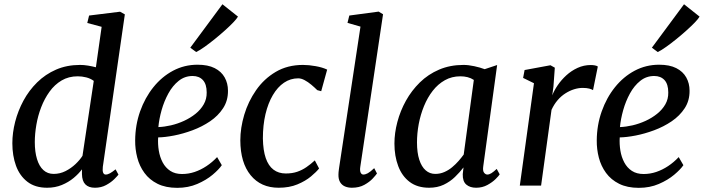

<svg xmlns="http://www.w3.org/2000/svg" viewBox="-20 -872 3306 902"><path d="M463 -88Q461 -70 464.5 -61Q468 -52 476.5 -52Q486 -52 496.8 -58Q507.5 -64 523 -76.5L536.5 -51.5Q531.5 -45 516.8 -30.2Q502 -15.5 478.8 -2.8Q455.5 10 426 10Q396.5 10 381 -5.8Q365.5 -21.5 365 -54.5V-76.5Q350 -56 326 -36Q302 -16 270.5 -3Q239 10 201.5 10Q145 10 108.8 -18Q72.5 -46 55.2 -93.2Q38 -140.5 38 -199Q38 -248 51.2 -299.8Q64.5 -351.5 90.2 -399.2Q116 -447 154.5 -485Q193 -523 243.5 -545Q294 -567 356.5 -567Q374 -567 393.5 -563.8Q413 -560.5 430.5 -556L457.5 -746L390 -764L398.5 -799L544 -817L566.5 -804.5ZM420.5 -492Q405 -503.5 385 -508.5Q365 -513.5 345 -513.5Q302.5 -513.5 269.5 -494Q236.5 -474.5 212.8 -441.5Q189 -408.5 173.5 -368.2Q158 -328 150.8 -285.5Q143.5 -243 143.5 -204.5Q143.5 -158.5 153.8 -124.8Q164 -91 183.8 -73Q203.5 -55 232 -55Q261.5 -55 287.8 -68.2Q314 -81.5 334.8 -101.2Q355.5 -121 367.5 -140Z M1022 -96Q1008.5 -76 978.8 -51Q949 -26 906.8 -7.8Q864.5 10.5 812.5 10.5Q758.5 10.5 720.2 -8.5Q682 -27.5 658.5 -59.8Q635 -92 624.8 -131.8Q614.5 -171.5 615 -212.5Q615.5 -284.5 638.2 -348.8Q661 -413 700.5 -462.2Q740 -511.5 793 -539.8Q846 -568 908 -568Q957 -568 988.5 -552Q1020 -536 1035.5 -508.2Q1051 -480.5 1051 -446Q1051.5 -399.5 1028.2 -363.8Q1005 -328 967 -302.2Q929 -276.5 884.5 -260Q840 -243.5 797.2 -235.2Q754.5 -227 723 -226.5Q721 -195 726 -164.5Q731 -134 744.2 -109Q757.5 -84 780 -69.2Q802.5 -54.5 835 -54.5Q865.5 -54.5 894.5 -64.2Q923.5 -74 950.2 -91.8Q977 -109.5 1000 -134ZM885 -515Q848 -515 819.5 -492.2Q791 -469.5 771 -433Q751 -396.5 739.2 -354.8Q727.5 -313 724 -275Q752 -276 783.2 -283.2Q814.5 -290.5 844.5 -304.2Q874.5 -318 898.8 -337.5Q923 -357 937.2 -382Q951.5 -407 951 -437.5Q951 -476.5 933.2 -495.8Q915.5 -515 885 -515ZM874 -648 1025 -852 1098 -794Q1092.5 -784 1076.2 -767Q1060 -750 1037.5 -729.8Q1015 -709.5 990 -689.2Q965 -669 942 -652.5Q919 -636 901.5 -627.5Z M1289 10Q1205.5 10 1157.5 -48.8Q1109.5 -107.5 1109 -212.5Q1109 -271 1127.5 -333Q1146 -395 1183 -448.2Q1220 -501.5 1275.2 -534.2Q1330.5 -567 1403.5 -567Q1431 -567 1463 -561.2Q1495 -555.5 1517 -545L1489 -443.5L1470.5 -448.5Q1458 -461 1442.5 -474Q1427 -487 1411 -495.5Q1395 -504 1381 -504Q1344.5 -504 1314.2 -483.5Q1284 -463 1261.8 -425.2Q1239.5 -387.5 1227.2 -335.8Q1215 -284 1215 -221.5Q1216 -165.5 1228.5 -129.2Q1241 -93 1264.8 -75Q1288.5 -57 1322.5 -57Q1353 -57 1376.2 -65Q1399.5 -73 1419.5 -86.8Q1439.5 -100.5 1459 -118.5L1479 -80.5Q1466.5 -64.5 1440.8 -43Q1415 -21.5 1377.2 -5.8Q1339.5 10 1289 10Z M1672.5 -87.5Q1670 -70.5 1674.2 -61.2Q1678.5 -52 1687 -52Q1696.5 -52 1708 -58.2Q1719.5 -64.5 1738 -82L1751 -57Q1746 -49.5 1731.2 -33.5Q1716.5 -17.5 1692 -3.8Q1667.5 10 1633 10Q1615 10 1600.5 3.8Q1586 -2.5 1577.8 -16.2Q1569.5 -30 1570 -52Q1570 -56.5 1570.5 -62.8Q1571 -69 1572 -75.8Q1573 -82.5 1573.5 -86.5L1673.5 -747L1612.5 -764.5L1621 -799L1759 -817.5L1779.5 -805Z M2250.5 -92.5Q2247 -69.5 2254 -60.8Q2261 -52 2269.5 -52Q2278.5 -52 2288.8 -58.5Q2299 -65 2313.5 -78.5L2327.5 -53Q2323.5 -46 2308.5 -31Q2293.5 -16 2269.8 -3Q2246 10 2216.5 10Q2188 10 2170.5 -5Q2153 -20 2154 -54L2157.5 -85.5Q2140 -62.5 2117.2 -40.5Q2094.5 -18.5 2064.5 -4.2Q2034.5 10 1996 10Q1941 10 1904.8 -17.2Q1868.5 -44.5 1850.8 -91.8Q1833 -139 1833 -197.5Q1833 -247 1846.8 -299Q1860.5 -351 1887 -398.8Q1913.5 -446.5 1952.5 -484.8Q1991.5 -523 2043 -545Q2094.5 -567 2157.5 -567Q2180.5 -567 2208.2 -561Q2236 -555 2257 -547L2315.5 -566.5ZM2206 -496.5Q2192.5 -505.5 2176.5 -509.5Q2160.5 -513.5 2143 -513.5Q2102.5 -513.5 2070 -495.2Q2037.5 -477 2013 -445.5Q1988.5 -414 1972 -373.8Q1955.5 -333.5 1947.2 -289.5Q1939 -245.5 1939 -203Q1939 -154.5 1949.8 -121.5Q1960.5 -88.5 1979.8 -71.8Q1999 -55 2024.5 -55Q2047.5 -55 2067.5 -63.8Q2087.5 -72.5 2104.2 -86.5Q2121 -100.5 2134.5 -116Q2148 -131.5 2158.5 -146Z M2422 0 2488.5 -481 2437.5 -506 2444.5 -543 2566 -565.5 2586.5 -554 2580 -465 2574.5 -424Q2583 -446.5 2600 -471.5Q2617 -496.5 2640.5 -518Q2664 -539.5 2693.2 -553Q2722.5 -566.5 2755.5 -566.5Q2765 -566.5 2774.5 -564.8Q2784 -563 2788.5 -559.5L2766 -448.5Q2760.5 -452.5 2748.2 -455.8Q2736 -459 2717 -459Q2697.5 -459 2676.8 -452.5Q2656 -446 2636 -433.2Q2616 -420.5 2599.5 -401.2Q2583 -382 2571 -356L2522 0Z M3190.5 -96Q3177 -76 3147.2 -51Q3117.5 -26 3075.2 -7.8Q3033 10.5 2981 10.5Q2927 10.5 2888.8 -8.5Q2850.5 -27.5 2827 -59.8Q2803.5 -92 2793.2 -131.8Q2783 -171.5 2783.5 -212.5Q2784 -284.5 2806.8 -348.8Q2829.5 -413 2869 -462.2Q2908.5 -511.5 2961.5 -539.8Q3014.5 -568 3076.5 -568Q3125.5 -568 3157 -552Q3188.5 -536 3204 -508.2Q3219.5 -480.5 3219.5 -446Q3220 -399.5 3196.8 -363.8Q3173.5 -328 3135.5 -302.2Q3097.5 -276.5 3053 -260Q3008.5 -243.5 2965.8 -235.2Q2923 -227 2891.5 -226.5Q2889.5 -195 2894.5 -164.5Q2899.5 -134 2912.8 -109Q2926 -84 2948.5 -69.2Q2971 -54.5 3003.5 -54.5Q3034 -54.5 3063 -64.2Q3092 -74 3118.8 -91.8Q3145.5 -109.5 3168.5 -134ZM3053.5 -515Q3016.5 -515 2988 -492.2Q2959.5 -469.5 2939.5 -433Q2919.5 -396.5 2907.8 -354.8Q2896 -313 2892.5 -275Q2920.5 -276 2951.8 -283.2Q2983 -290.5 3013 -304.2Q3043 -318 3067.2 -337.5Q3091.5 -357 3105.8 -382Q3120 -407 3119.5 -437.5Q3119.5 -476.5 3101.8 -495.8Q3084 -515 3053.5 -515ZM3042.5 -648 3193.5 -852 3266.5 -794Q3261 -784 3244.8 -767Q3228.5 -750 3206 -729.8Q3183.5 -709.5 3158.5 -689.2Q3133.5 -669 3110.5 -652.5Q3087.5 -636 3070 -627.5Z"/></svg>

Font: Merriweather 20pt
Style: Italic
Weight: 400
Italic angle: -7.8°
Version: Version 2.101